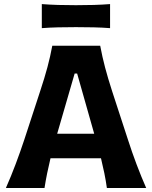

<svg xmlns="http://www.w3.org/2000/svg" viewBox="-20 -942 761 962"><path d="M9.5 0Q35 -57.5 58.8 -120.8Q82.5 -184 101.5 -241.5L181.5 -486Q203.5 -552.5 217.8 -605.8Q232 -659 242 -713H482Q492.5 -657 506.5 -604Q520.5 -551 541.5 -486L621.5 -241Q640.5 -181.5 664 -119.2Q687.5 -57 712.5 0H515.5Q510.5 -36.5 502.8 -74.2Q495 -112 486 -149H233Q224 -111.5 216.2 -73.5Q208.5 -35.5 203 0ZM354 -573.5 266.5 -272H452L366.5 -573.5ZM189.5 -801V-921.5Q228 -918.5 271 -917.2Q314 -916 360.5 -916Q407 -916 450 -917.2Q493 -918.5 531.5 -921.5V-801Q493 -804 450 -805Q407 -806 360.5 -806Q314 -806 271 -805Q228 -804 189.5 -801Z"/></svg>

Font: Commissioner Flair
Style: Bold
Weight: 700
Designer: Kostas Bartsokas
Foundry: Kostas Bartsokas
Version: Version 1.000; ttfautohint (v1.8.3)